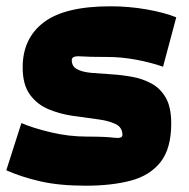

<svg xmlns="http://www.w3.org/2000/svg" viewBox="-39 -580 599 610"><path d="M-19 -39 29 -189Q66 -173 123 -159.5Q180 -146 238 -146Q296 -146 323 -142.5Q350 -139 350 -151Q350 -176 327 -186.5Q304 -197 268 -201.5Q232 -206 191.5 -212Q151 -218 115 -233Q79 -248 56 -279.5Q33 -311 33 -366Q33 -458 100 -509Q167 -560 312 -560Q371 -560 427.5 -550Q484 -540 521 -525L479 -368Q439 -382 392.5 -390.5Q346 -399 303 -399Q243 -399 216 -401Q189 -403 189 -389Q189 -369 206 -360Q223 -351 251.5 -348.5Q280 -346 313.5 -344Q347 -342 380.5 -336Q414 -330 442.5 -314.5Q471 -299 488 -269Q505 -239 505 -188Q505 -108 471 -65Q437 -22 376 -6Q315 10 234 10Q149 10 88.5 -4Q28 -18 -19 -39Z"/></svg>

Font: Georama Black
Style: Italic
Weight: 900
Italic angle: -9°
Designer: Jean-Baptiste Levee
Foundry: Production Type
Version: Version 1.000